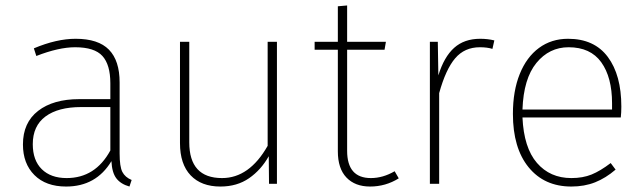

<svg xmlns="http://www.w3.org/2000/svg" viewBox="-20 -673 2357 703"><path d="M462 -14 454 10Q422 1 406 -20Q390 -41 388 -83Q332 10 222 10Q148 10 106 -32Q64 -74 64 -144Q64 -224 119.5 -267Q175 -310 270 -310H384V-368Q384 -436 355 -468Q326 -500 255 -500Q195 -500 113 -468L104 -496Q187 -531 257 -531Q340 -531 379 -491Q418 -451 418 -371V-111Q418 -63 428 -43.5Q438 -24 462 -14ZM384 -122V-281H277Q193 -281 146.5 -246.5Q100 -212 100 -145Q100 -86 133 -53.5Q166 -21 224 -21Q329 -21 384 -122Z M994 0H965L964 -101Q936 -51 892 -20.5Q848 10 787 10Q717 10 678 -31Q639 -72 639 -149V-520H673V-152Q673 -21 793 -21Q893 -21 960 -139V-520H994Z M1440 -20Q1392 10 1335 10Q1280 10 1248.5 -23Q1217 -56 1217 -119V-491H1132V-520H1217V-650L1251 -653V-520H1393L1388 -491H1251V-121Q1251 -21 1338 -21Q1382 -21 1425 -46Z M1790 -525 1783 -494Q1764 -500 1737 -500Q1681 -500 1646.5 -459.5Q1612 -419 1588 -332V0H1554V-520H1583L1585 -397Q1606 -465 1643 -498Q1680 -531 1738 -531Q1766 -531 1790 -525Z M2253 -243H1893Q1898 -132 1946 -76.5Q1994 -21 2072 -21Q2114 -21 2146 -34Q2178 -47 2216 -76L2234 -52Q2198 -21 2159 -5.5Q2120 10 2072 10Q1973 10 1915.5 -60.5Q1858 -131 1858 -256Q1858 -340 1883 -402Q1908 -464 1953.5 -497.5Q1999 -531 2060 -531Q2156 -531 2205.5 -464.5Q2255 -398 2255 -283Q2255 -261 2253 -243ZM2221 -295Q2221 -390 2181.5 -445Q2142 -500 2062 -500Q1991 -500 1944 -442.5Q1897 -385 1893 -272H2221Z"/></svg>

Font: FiraGO UltraLight
Style: Regular
Weight: 200
Designer: bBox Type
Foundry: bBox Type GmbH
Version: Version 1.001